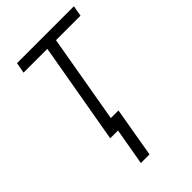

<svg xmlns="http://www.w3.org/2000/svg" viewBox="-215 -603 852 852"><g transform="rotate(-45 211.5 -177.0)"><path d="M269.5 -528.3 177.7 0H123L215.3 -528.3ZM423.3 -528.3 414.6 -478H57.1L66.4 -528.3ZM236.3 -61.5 195.8 173.8H141.6L182.6 -61.5Z"/></g></svg>

Font: Roboto Condensed Light
Style: Italic
Weight: 300
Italic angle: -12°
Designer: Christian Robertson
Foundry: Google
Version: Version 3.0; 2020